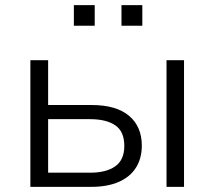

<svg xmlns="http://www.w3.org/2000/svg" viewBox="-20 -726 833 746"><path d="M98 0V-492H167V-318H335Q432 -318 481.5 -276Q531 -234 531 -160Q531 -111 508.5 -75Q486 -39 442 -19.5Q398 0 335 0ZM167 -55H330Q393 -55 428 -80Q463 -105 463 -159Q463 -215 428 -239Q393 -263 330 -263H167ZM627 0V-492H695V0ZM452 -626V-706H533V-626ZM267 -626V-706H348V-626Z"/></svg>

Font: Nunito Sans 8pt Light
Style: Regular
Weight: 300
Version: Version 3.101;gftools[0.9.27]